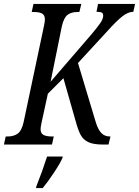

<svg xmlns="http://www.w3.org/2000/svg" viewBox="-37 -734 706 975"><path d="M649 -714 640 -674Q614 -674 585 -651.5Q556 -629 511 -579L359 -414L448 -118Q460 -77 477 -59Q494 -41 521 -41H524L514 0H485Q438 0 412 -12Q386 -24 372.5 -49Q359 -74 346 -123L285 -337L206 -258L174 -111Q169 -86 169 -79Q169 -57 183.5 -49Q198 -41 226 -41H236L227 0H-17L-8 -41H2Q33 -41 53 -55.5Q73 -70 83 -114L186 -601Q191 -625 191 -635Q191 -657 177 -665Q163 -673 135 -673H124L133 -714H376L366 -673H356Q325 -673 306 -658.5Q287 -644 277 -600L220 -319L426 -558Q460 -598 473.5 -618.5Q487 -639 487 -654Q487 -666 480 -670Q473 -674 453 -674L461 -714ZM148 211Q177 139 202 61H282L280 68Q270 93 237.5 142Q205 191 180 221H146Z"/></svg>

Font: Noto Serif Cond
Style: Italic
Weight: 400
Width: 3
Italic angle: -12°
Designer: Monotype Design Team
Foundry: Monotype Imaging Inc.
Version: Version 1.001